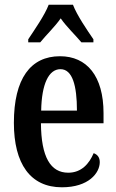

<svg xmlns="http://www.w3.org/2000/svg" viewBox="-20 -786 495 816"><path d="M100 -619V-606H151C175 -636 214 -673 238 -708C262 -673 301 -636 326 -606H377V-619C351 -657 307 -721 290 -766H187C170 -721 125 -657 100 -619ZM243 10C357 10 404 -51 404 -97C404 -118 393 -130 378 -135C359 -90 326 -52 270 -52C195 -52 155 -118 154 -262H420V-305C420 -463 349 -547 235 -547C110 -547 39 -452 39 -264C39 -90 109 10 243 10ZM307 -316H155C157 -429 187 -492 237 -492C288 -492 307 -422 307 -316Z"/></svg>

Font: Noto Serif Armenian ExtraCondensed SemiBold
Style: Regular
Weight: 600
Width: 2
Designer: Monotype Design Team
Foundry: Monotype Imaging Inc.
Version: Version 2.008